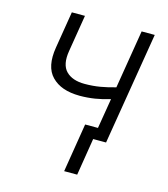

<svg xmlns="http://www.w3.org/2000/svg" viewBox="-109 -633 786 899"><g transform="rotate(15 284.0 -183.0)"><path d="M98.7 -369.3 127.8 -547.2H191.4L162.3 -369.3Q150.9 -301.1 181.8 -269.9Q212.4 -239 272 -239Q311.8 -239 347.7 -245.2Q383.5 -251.4 420.1 -262.1L466.6 -545.5H530.2L440.3 0H377.8L348.7 180.4H285.5L323.9 -56.1H386L410.2 -202.1Q391 -196.4 373 -192.1Q355.1 -187.9 337.4 -185Q319.6 -182.2 301.5 -180.8Q283.4 -179.3 263.8 -179.3Q217.7 -179.7 184.3 -191.4Q150.9 -203.1 127.8 -226.9Q82.7 -273.1 98.7 -369.3Z"/></g></svg>

Font: Inter P Light
Style: Italic
Weight: 300
Italic angle: 9.39999°
Designer: Rasmus Andersson
Foundry: rsms
Version: Version 3.018;git-588b23468